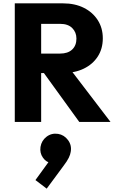

<svg xmlns="http://www.w3.org/2000/svg" viewBox="-20 -726 692 1143"><path d="M188 -291V-407H337Q384 -407 409.5 -431Q435 -455 435 -496Q435 -534 410 -559Q385 -584 338 -584H188V-706H356Q426 -706 479 -679.5Q532 -653 562 -606Q592 -559 592 -498Q592 -436 562 -389.5Q532 -343 478 -317Q424 -291 351 -291ZM68 0V-706H225V0ZM452 0 232 -304 376 -343 638 0ZM258 397 191 346 281 222 328 217Q319 230 307.5 238Q296 246 283 244Q255 240 235.5 212.5Q216 185 221 149Q227 111 257 88Q287 65 326 71Q362 77 385 108Q408 139 401 178Q399 193 389.5 213Q380 233 357 263Z"/></svg>

Font: Outfit Thin
Style: Bold
Weight: 700
Version: Version 1.100;gftools[0.9.27]